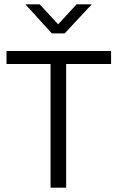

<svg xmlns="http://www.w3.org/2000/svg" viewBox="-20 -865 541 885"><path d="M492 -630V-570H285V0H213V-570H10V-630ZM97 -845H163L248 -753L333 -845H403L278 -711H219Z"/></svg>

Font: Mukta Light
Style: Regular
Weight: 300
Designer: Girish Dalvi and Yashodeep Gholap
Foundry: Ek Type
Version: Version 2.538;PS 1.002;hotconv 16.6.51;makeotf.lib2.5.65220;